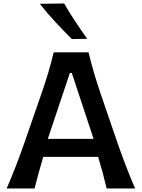

<svg xmlns="http://www.w3.org/2000/svg" viewBox="-20 -1068 806 1088"><path d="M17.6 0Q44.9 -62 71.3 -130.6Q97.7 -199.2 119.1 -261.2L210.9 -525.9Q235.8 -597.7 253.2 -655.5Q270.5 -713.4 284.2 -771.5H481.9Q496.1 -711.4 512.9 -654.1Q529.8 -596.7 554.2 -525.4L645 -260.7Q667 -196.8 692.9 -129.4Q718.8 -62 745.6 0H584.5Q574.2 -43.5 561.8 -89.4Q549.3 -135.3 536.1 -179.2H225.1Q197.8 -87.4 175.8 0ZM510.3 -281.2 386.7 -654.8H376L251 -281.2ZM387.2 -846.7Q338.4 -895.5 292.2 -945.1Q246.1 -994.6 205.6 -1046.4L343.3 -1048.3Q372.6 -998 405.5 -948Q438.5 -897.9 474.1 -848.1Z"/></svg>

Font: Pinar SemiBold
Style: Regular
Weight: 600
Designer: Amin Abedi
Version: Version 3.000